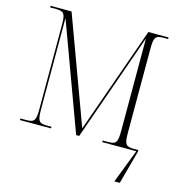

<svg xmlns="http://www.w3.org/2000/svg" viewBox="-130 -831 1100 1159"><g transform="rotate(15 420.0 -252.0)"><path d="M43 0H237V-10H209C158 -10 149 -23 149 -95V-666L394 0H413L650 -673V-95C650 -23 641 -10 592 -10H557V0H770L689 210H723L780 0V-10H751C701 -10 692 -23 692 -95V-619C692 -691 701 -704 750 -704H780V-714H654L419 -49L174 -714H43V-704H80C130 -704 139 -691 139 -620V-95C139 -23 130 -10 80 -10H43Z"/></g></svg>

Font: Noto Serif Display SemiCondensed ExtraLight
Style: Regular
Weight: 200
Width: 4
Designer: Monotype Design Team
Foundry: Monotype Imaging Inc.
Version: Version 2.009